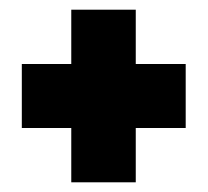

<svg xmlns="http://www.w3.org/2000/svg" viewBox="-20 -501 428 396"><path d="M127 -237H25V-369H127V-481H260V-369H363V-237H260V-125H127Z"/></svg>

Font: Readiness
Style: Bold
Weight: 700
Designer: Katatrad Team
Foundry: CadsonDemak
Version: Version 1.00;January 16, 2020;FontCreator 12.0.0.2550 64-bit